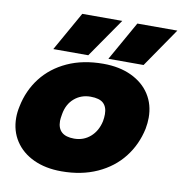

<svg xmlns="http://www.w3.org/2000/svg" viewBox="-80 -775 822 865"><g transform="rotate(10 331.0 -342.5)"><path d="M227 -700H410L286 -521H126ZM479 -700H662L539 -521H378ZM15 -188Q15 -213 21 -240Q36 -315 80.5 -372.5Q125 -430 196 -462.5Q267 -495 360 -495Q434 -495 489 -469Q544 -443 573.5 -397Q603 -351 603 -291Q603 -267 598 -240Q582 -165 537 -107.5Q492 -50 420.5 -17.5Q349 15 257 15Q184 15 129.5 -10.5Q75 -36 45 -82Q15 -128 15 -188ZM403 -240Q406 -257 406 -272Q406 -305 388 -322Q370 -339 329 -339Q286 -339 255 -312.5Q224 -286 216 -240Q212 -218 212 -208Q212 -140 288 -140Q331 -140 362 -167Q393 -194 403 -240Z"/></g></svg>

Font: Readiness ExtraBold
Style: Italic
Weight: 800
Italic angle: -12°
Designer: Katatrad Team
Foundry: CadsonDemak
Version: Version 1.00;January 16, 2020;FontCreator 12.0.0.2550 64-bit